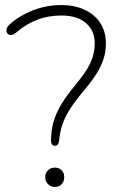

<svg xmlns="http://www.w3.org/2000/svg" viewBox="-20 -733 469 756"><path d="M196 -159Q189 -159 185 -164Q181 -169 181 -179Q181 -217 190 -250.5Q199 -284 219.5 -319Q240 -354 275 -396Q304 -431 321 -458Q338 -485 345.5 -510.5Q353 -536 353 -563Q353 -613 318 -642.5Q283 -672 222 -672Q170 -672 126 -655Q82 -638 44 -605Q35 -597 27 -595.5Q19 -594 13.5 -597.5Q8 -601 6 -607.5Q4 -614 7 -622Q10 -630 18 -637Q56 -671 109 -692Q162 -713 221 -713Q274 -713 313.5 -694.5Q353 -676 375 -642Q397 -608 397 -563Q397 -531 388 -502Q379 -473 359.5 -442Q340 -411 306 -371Q275 -334 255 -302.5Q235 -271 225.5 -242Q216 -213 213 -181Q212 -171 208 -165Q204 -159 196 -159ZM196 3Q180 3 169 -8Q158 -19 158 -35Q158 -52 169 -62.5Q180 -73 196 -73Q213 -73 223 -62.5Q233 -52 233 -35Q233 -19 223 -8Q213 3 196 3Z"/></svg>

Font: Nunito ExtraLight
Style: Regular
Weight: 200
Designer: Vernon Adams
Foundry: Vernon Adams
Version: Version 3.602